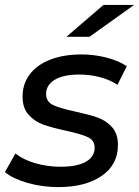

<svg xmlns="http://www.w3.org/2000/svg" viewBox="-32 -757 567 783"><path d="M-12 -55 31 -131Q62 -106 111.5 -91.5Q161 -77 215 -77Q283 -77 318.5 -97.5Q354 -118 354 -155Q354 -185 325.5 -198Q297 -211 237 -224Q181 -236 145.5 -248.5Q110 -261 85 -288.5Q60 -316 60 -363Q60 -415 89.5 -454Q119 -493 173.5 -514Q228 -535 300 -535Q353 -535 403 -522Q453 -509 485 -487L447 -411Q416 -432 375 -442.5Q334 -453 291 -453Q226 -453 191 -431.5Q156 -410 156 -374Q156 -342 185 -328.5Q214 -315 275 -302Q330 -290 365 -278Q400 -266 424.5 -239Q449 -212 449 -166Q449 -85 382.5 -39.5Q316 6 206 6Q140 6 80.5 -11Q21 -28 -12 -55ZM390 -737H515L333 -607H239Z"/></svg>

Font: Idrija
Style: Italic
Weight: 500
Italic angle: -11.3°
Designer: Julieta Ulanovsky
Foundry: Julieta Ulanovsky
Version: Version 7.200